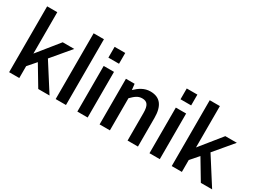

<svg xmlns="http://www.w3.org/2000/svg" viewBox="-57 -1415 2677 2033"><g transform="rotate(30 1281.5 -398.5)"><path d="M204 -801H80V4H204V-141L290 -240L436 4H574L363 -327L554 -554H413L204 -295Z M775 -800H649V4H775Z M1043 -655V-787H913V-655ZM914 4H1040V-554H914Z M1292 -554H1186V4H1312V-389C1361 -438 1393 -461 1441 -461C1502 -461 1528 -427 1528 -332V4H1655V-346C1655 -489 1601 -568 1480 -568C1405 -568 1349 -529 1300 -482Z M1925 -655V-787H1795V-655ZM1796 4H1922V-554H1796Z M2192 -801H2068V4H2192V-141L2278 -240L2424 4H2562L2351 -327L2542 -554H2401L2192 -295Z"/></g></svg>

Font: Bithumb Trading Sans Semibold
Style: Regular
Weight: 600
Designer: HamHyungwon
Foundry: Bithumb
Version: Version 1.100;Glyphs 3.1.2 (3151)